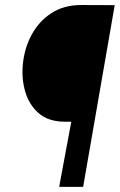

<svg xmlns="http://www.w3.org/2000/svg" viewBox="-20 -731 469 751"><path d="M305.2 0H211.4L258.8 -254.9H231Q168 -255.9 130.9 -288.6Q93.8 -321.3 78.9 -371.8Q64 -422.4 69.3 -478.5Q75.2 -542.5 103.8 -595.2Q132.3 -647.9 181.2 -679.7Q230 -711.4 297.9 -711.4L428.7 -710.9Z"/></svg>

Font: Roboto Condensed Medium
Style: Italic
Weight: 500
Italic angle: -12°
Designer: Christian Robertson
Foundry: Google
Version: Version 3.0; 2020